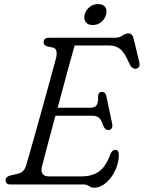

<svg xmlns="http://www.w3.org/2000/svg" viewBox="-20 -880 686 916"><path d="M377 0H29Q16.5 0 11.5 -6Q6.5 -12 6.5 -20Q6.5 -36.5 28.5 -42.5L61 -50Q77.5 -53.5 87.8 -62Q98 -70.5 104.5 -90.5Q107.5 -100 117.8 -136Q128 -172 142.8 -223.8Q157.5 -275.5 173.5 -333.8Q189.5 -392 204.8 -447Q220 -502 231.5 -544.2Q243 -586.5 248 -605.5Q252 -624.5 248.8 -637Q245.5 -649.5 234.5 -652.5L207.5 -658Q188 -663 188 -678Q188 -700 215 -700H529Q549.5 -700 564.2 -710.2Q579 -720.5 593 -720.5Q612.5 -720.5 618 -694L644.5 -583.5Q648 -568.5 642.5 -560.5Q637 -552.5 627.5 -552Q607 -550.5 595 -581.5Q574 -630 552.8 -646.5Q531.5 -663 504 -663H336Q327.5 -633 314.5 -585.5Q301.5 -538 286 -481Q270.5 -424 255 -366H411Q431.5 -366 440.5 -377.5Q449.5 -389 448 -423.5Q450.5 -441.5 465.5 -441.5Q475.5 -441.5 480.5 -436Q485.5 -430.5 487 -422.5L515.5 -288Q518 -273.5 512 -266.5Q506 -259.5 497.5 -259.5Q481 -259.5 473 -279Q463 -310.5 451.2 -319.2Q439.5 -328 417 -328H244.5Q228.5 -269 214.8 -217.5Q201 -166 191.8 -130.5Q182.5 -95 180 -84.5Q174.5 -63 183.2 -50.8Q192 -38.5 212 -38.5H368Q419.5 -38.5 452.5 -62Q485.5 -85.5 507.5 -146Q516 -165 530 -165Q547 -165 547 -142Q547 -104 530 -67.8Q513 -31.5 486 -8Q459 15.5 428.5 15.5Q416 15.5 405 7.8Q394 0 377 0ZM422 -760.5Q399 -760.5 388.8 -774.8Q378.5 -789 384 -811Q390 -832.5 407.5 -846.5Q425 -860.5 448.5 -860.5Q471.5 -860.5 481.8 -846.5Q492 -832.5 486 -811Q480.5 -789 463 -774.8Q445.5 -760.5 422 -760.5Z"/></svg>

Font: Fraunces 9pt S100 Light
Style: Italic
Weight: 300
Italic angle: -16°
Version: Version 1.000; ttfautohint (v1.8.3)